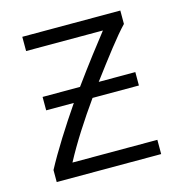

<svg xmlns="http://www.w3.org/2000/svg" viewBox="-84 -590 619 664"><g transform="rotate(-15 226.0 -258.0)"><path d="M39 0V-43Q63 -88 96.5 -141.5Q130 -195 167 -249H68V-297H202Q239 -348 272.5 -392Q306 -436 329 -465H54V-516H405V-468Q381 -443 345.5 -397.5Q310 -352 269 -297H400V-249H234Q199 -200 166.5 -149Q134 -98 109 -51H413V0Z"/></g></svg>

Font: Ubuntu Sans Light
Style: Regular
Weight: 300
Designer: Dalton Maag Ltd
Foundry: Dalton Maag Ltd
Version: Version 1.006; ttfautohint (v1.8.4.7-5d5b)